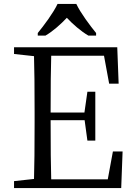

<svg xmlns="http://www.w3.org/2000/svg" viewBox="-20 -951 663 971"><path d="M171 -784V-771H210C248 -793 288 -829 318 -861C348 -829 389 -793 427 -771H466V-784C435 -822 387 -886 366 -931H271C250 -886 202 -822 171 -784ZM600 -185H551L525 -44H239C237 -107 236 -207 236 -343H408L422 -240H462V-487H422L407 -382H236C236 -511 237 -607 239 -669H506L532 -528H580L573 -712H51V-678L152 -667C154 -605 155 -510 155 -383V-329C155 -203 154 -109 152 -46L51 -35V0H593Z"/></svg>

Font: Noto Serif Tangut
Style: Regular
Weight: 400
Designer: YANG Xicheng
Foundry: Liu Zhao Studio
Version: Version 2.169